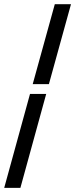

<svg xmlns="http://www.w3.org/2000/svg" viewBox="-47 -712 359 918"><path d="M96.5 -262.9H173.9L50.5 186.3H-26.9ZM215 -691.9H292.4L186.8 -309.7H109.4Z"/></svg>

Font: Playfair Micro SmCond SmLight
Style: Italic
Weight: 360
Width: 4
Italic angle: -15.6°
Designer: Claus Eggers Sørensen
Foundry: Claus Eggers Sørensen
Version: Version 2.203;Glyphs 3.3 (3326)